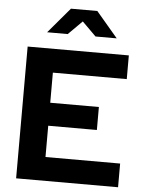

<svg xmlns="http://www.w3.org/2000/svg" viewBox="-61 -968 766 1016"><g transform="rotate(5 322.5 -460.0)"><path d="M63.4 0V-700H600.9V-574.1H208.4V-414.2H466.8V-292.1H208.4V-125.9H604.9V0ZM416.6 -784.3 342.6 -857.8 268.9 -784.3H159.5L274.2 -919.6H414.3L529.1 -784.3Z"/></g></svg>

Font: Red Hat Display
Style: Regular
Weight: 300
Designer: Pentagram, MCKL
Foundry: Pentagram, MCKL
Version: Version 1.023